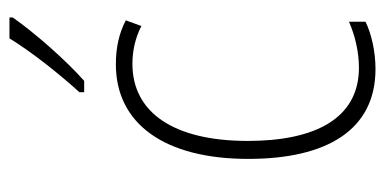

<svg xmlns="http://www.w3.org/2000/svg" viewBox="-224 -580 814 406"><g transform="rotate(-90 183.0 -377.0)"><path d="M349 -757V-764H305C275 -716 235 -665 191 -616V-606H215C258 -644 317 -711 349 -757ZM240 10C276 10 313 2 340 -11V-46C310 -33 276 -25 243 -25C134 -25 88 -120 88 -260C88 -418 149 -504 251 -504C278 -504 306 -498 331 -485L343 -518C316 -532 286 -539 250 -539C125 -539 50 -437 50 -259C50 -93 111 10 240 10Z"/></g></svg>

Font: Noto Sans Arabic UI Cn XLt
Style: Regular
Weight: 200
Width: 3
Designer: Monotype Design Team, Nadine Chahine and Nizar Qandah
Foundry: Monotype Imaging Inc.
Version: Version 2.010